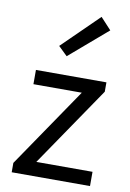

<svg xmlns="http://www.w3.org/2000/svg" viewBox="-88 -835 601 889"><g transform="rotate(10 212.5 -390.5)"><path d="M31.2 0V-44L286.9 -419.1H59.5V-486.1H390.9V-442.1L135.2 -67H399.4V0ZM188.5 -573.3 146.2 -614.3 316.2 -780.8 366.7 -726.2Z"/></g></svg>

Font: Source Sans Variable
Style: Regular
Weight: 200
Designer: Paul D. Hunt
Foundry: Adobe Systems Incorporated
Version: Version 3.006;hotconv 1.0.111;makeotfexe 2.5.65597